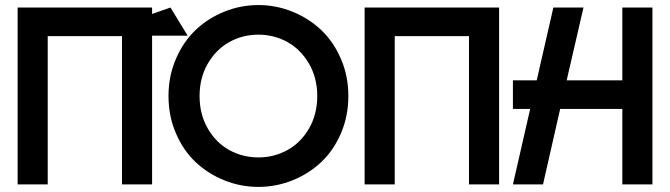

<svg xmlns="http://www.w3.org/2000/svg" viewBox="-20 -730 2652 760"><path d="M582 -700.2V0H462.9V-586.9H168.9V0H49.8V-700.2Z M1002.9 9.8Q932.6 9.8 868.2 -16.1Q803.7 -42 754.6 -88.1Q705.6 -134.3 676.3 -202.4Q647 -270.5 647 -350.1Q647 -428.7 676.3 -496.8Q705.6 -564.9 754.4 -611.3Q803.2 -657.7 867.9 -683.8Q932.6 -710 1002.9 -710Q1072.8 -710 1137.5 -683.8Q1202.1 -657.7 1251.2 -611.3Q1300.3 -564.9 1329.6 -496.8Q1358.9 -428.7 1358.9 -350.1Q1358.9 -270.5 1329.6 -202.4Q1300.3 -134.3 1251.2 -88.1Q1202.1 -42 1137.5 -16.1Q1072.8 9.8 1002.9 9.8ZM513.7 -650.9 654.8 -700.2 722.7 -588.9H547.9ZM770 -350.1Q770 -277.3 802.5 -221.2Q835 -165 887.7 -136Q940.4 -106.9 1002.9 -106.9Q1064.9 -106.9 1117.7 -136Q1170.4 -165 1203.1 -221.2Q1235.8 -277.3 1235.8 -350.1Q1235.8 -421.9 1203.1 -478Q1170.4 -534.2 1117.7 -563.5Q1064.9 -592.8 1002.9 -592.8Q940.4 -592.8 887.7 -563.5Q835 -534.2 802.5 -478Q770 -421.9 770 -350.1Z M1955.6 -700.2V0H1836.4V-586.9H1542.5V0H1423.3V-700.2Z M2443.4 0V-298.8H2197.3L2129.4 0H2010.3L2078.6 -298.8H2010.3V-412.1H2104.5L2170.4 -700.2H2289.6L2223.1 -412.1H2443.4V-700.2H2562.5V0Z"/></svg>

Font: Cakra Normal
Style: Regular
Weight: 400
Designer: Lucia Kollert, Vojtech Kollert
Foundry: OoM Type
Version: Version 1.000;Glyphs 3.1.1 (3148)